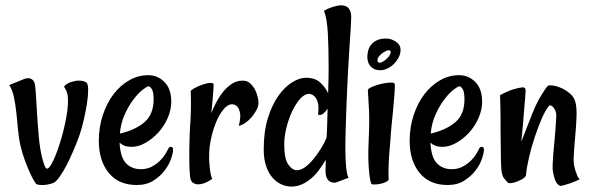

<svg xmlns="http://www.w3.org/2000/svg" viewBox="-20 -685 2226 722"><path d="M157.2 -50.8Q166 -50.8 180.7 -82Q195.3 -113.3 208.5 -157.2Q221.7 -201.2 230 -248Q238.3 -294.9 234.4 -327.1Q232.4 -337.9 229 -344.7Q225.6 -351.6 220.7 -359.4Q226.6 -367.2 235.4 -371.6Q244.1 -376 252 -377.9Q261.7 -380.9 271.5 -381.8Q294.9 -382.8 305.7 -374Q311.5 -368.2 311.5 -346.7Q311.5 -325.2 307.1 -296.4Q302.7 -267.6 295.4 -235.8Q288.1 -204.1 279.3 -177.7Q270.5 -152.3 257.8 -122.6Q245.1 -92.8 231.4 -65.9Q217.8 -39.1 204.1 -20Q190.4 -1 180.7 2.9Q160.2 10.7 140.1 10.7Q120.1 10.7 115.2 5.9Q113.3 3.9 106.4 -7.8Q99.6 -19.5 91.3 -38.1Q83 -56.6 73.7 -81.5Q64.5 -106.4 57.6 -134.8Q50.8 -163.1 47.9 -196.3Q44.9 -229.5 41.5 -261.2Q38.1 -293 32.2 -320.3Q26.4 -347.7 14.6 -365.2L60.5 -383.8Q66.4 -386.7 74.2 -389.2Q82 -391.6 89.8 -390.6Q97.7 -389.6 104 -383.3Q110.4 -377 112.3 -361.3Q114.3 -343.8 115.7 -319.3Q117.2 -294.9 118.7 -268.6Q120.1 -242.2 122.1 -216.3Q124 -190.4 126 -169.9Q127.9 -148.4 131.3 -127Q134.8 -105.5 139.2 -88.9Q143.6 -72.3 147.9 -61.5Q152.3 -50.8 157.2 -50.8Z M494.1 10.7Q425.8 10.7 388.7 -35.2Q351.6 -81.1 351.6 -155.3Q351.6 -207 366.7 -252.4Q381.8 -297.9 407.2 -331.1Q432.6 -364.3 466.3 -383.3Q500 -402.3 537.1 -402.3Q573.2 -402.3 598.6 -376.5Q624 -350.6 624 -302.7Q624 -271.5 610.4 -240.7Q596.7 -210 574.7 -186Q552.7 -162.1 526.4 -147.5Q500 -132.8 475.6 -132.8Q460 -132.8 449.2 -136.7Q438.5 -140.6 429.7 -148.4Q432.6 -92.8 454.1 -70.8Q475.6 -48.8 509.8 -48.8Q533.2 -48.8 551.3 -58.6Q569.3 -68.4 582 -81.1Q594.7 -93.8 602.5 -106.9Q610.4 -120.1 613.3 -127Q616.2 -132.8 623.5 -132.8Q630.9 -132.8 630.9 -121.1Q630.9 -110.4 623.5 -88.4Q616.2 -66.4 599.6 -44.4Q583 -22.5 557.1 -5.9Q531.2 10.7 494.1 10.7ZM539.1 -360.4Q533.2 -360.4 517.1 -348.1Q501 -335.9 482.9 -312.5Q464.8 -289.1 449.7 -256.3Q434.6 -223.6 430.7 -182.6Q489.3 -196.3 523.4 -225.6Q557.6 -254.9 557.6 -311.5Q557.6 -339.8 550.8 -350.1Q543.9 -360.4 539.1 -360.4Z M952.1 -299.8Q952.1 -286.1 944.8 -272Q937.5 -257.8 926.8 -245.1Q916 -232.4 902.8 -223.1Q889.6 -213.9 877.9 -211.9Q885.7 -242.2 882.8 -258.8Q879.9 -275.4 873 -283.2Q865.2 -292 853.5 -293Q835.9 -293 819.8 -272.9Q803.7 -252.9 792 -224.1Q780.3 -195.3 773.4 -162.6Q766.6 -129.9 766.6 -103.5Q765.6 -85 767.6 -67.4Q768.6 -52.7 771 -37.1Q773.4 -21.5 778.3 -12.7Q772.5 -7.8 759.3 -1Q746.1 5.9 731.9 7.8Q717.8 9.8 706.5 2.9Q695.3 -3.9 694.3 -26.4Q692.4 -47.9 691.9 -74.7Q691.4 -101.6 691.9 -128.4Q692.4 -155.3 693.4 -181.6Q694.3 -208 696.3 -230.5Q698.2 -273.4 698.2 -296.9Q698.2 -320.3 697.3 -341.8Q697.3 -345.7 710.4 -353Q723.6 -360.4 739.7 -366.2Q755.9 -372.1 769.5 -373Q783.2 -374 783.2 -367.2Q783.2 -356.4 780.8 -324.7Q778.3 -293 774.4 -258.8Q781.2 -277.3 792.5 -298.8Q803.7 -320.3 818.4 -338.9Q833 -357.4 851.6 -369.6Q870.1 -381.8 892.6 -381.8Q910.2 -381.8 921.4 -371.1Q932.6 -360.4 939.5 -346.7Q946.3 -333 949.2 -319.3Q952.1 -305.7 952.1 -299.8Z M1300.8 -620.1Q1300.8 -609.4 1298.8 -578.1Q1296.9 -546.9 1293.9 -502.9Q1291 -459 1288.1 -406.2Q1285.2 -353.5 1283.2 -298.8Q1281.2 -244.1 1279.8 -196.8Q1278.3 -149.4 1278.8 -112.3Q1279.3 -75.2 1282.2 -50.3Q1285.2 -25.4 1291 -16.6L1247.1 0Q1242.2 2 1235.4 2Q1228.5 2 1221.2 -2Q1213.9 -5.9 1209 -15.6Q1204.1 -25.4 1204.1 -43Q1204.1 -49.8 1204.6 -60.1Q1205.1 -70.3 1205.1 -84Q1193.4 -64.5 1179.7 -45.9Q1166 -27.3 1149.9 -13.7Q1133.8 0 1115.2 8.3Q1096.7 16.6 1076.2 16.6Q1056.6 16.6 1038.1 8.3Q1019.5 0 1004.9 -16.6Q990.2 -33.2 981 -59.6Q971.7 -85.9 971.7 -123Q971.7 -190.4 987.3 -240.7Q1002.9 -291 1026.9 -324.7Q1050.8 -358.4 1078.6 -375.5Q1106.4 -392.6 1129.9 -392.6Q1166 -392.6 1185.5 -373.5Q1205.1 -354.5 1213.9 -334Q1214.8 -362.3 1215.3 -387.2Q1215.8 -412.1 1215.8 -429.7Q1215.8 -502 1212.9 -558.6Q1210 -615.2 1198.2 -644.5Q1211.9 -652.3 1223.1 -656.2Q1234.4 -660.2 1243.2 -662.1Q1253.9 -665 1261.7 -665Q1283.2 -665 1292 -652.8Q1300.8 -640.6 1300.8 -620.1ZM1208 -167Q1210 -192.4 1210.4 -220.2Q1210.9 -248 1211.9 -276.4Q1205.1 -265.6 1195.8 -257.8Q1186.5 -250 1175.8 -253.9Q1179.7 -283.2 1175.3 -298.8Q1170.9 -314.5 1163.1 -322.3Q1154.3 -331.1 1142.6 -332Q1125 -332 1107.9 -312.5Q1090.8 -293 1077.6 -264.2Q1064.5 -235.4 1056.6 -202.6Q1048.8 -169.9 1048.8 -142.6Q1048.8 -87.9 1064 -66.4Q1079.1 -44.9 1096.7 -44.9Q1111.3 -44.9 1127.4 -56.6Q1143.6 -68.4 1158.7 -86.9Q1173.8 -105.5 1187 -126.5Q1200.2 -147.5 1208 -167Z M1363.3 -345.7Q1363.3 -351.6 1378.9 -358.4Q1394.5 -365.2 1413.6 -369.6Q1432.6 -374 1448.7 -374.5Q1464.8 -375 1464.8 -367.2Q1464.8 -352.5 1462.9 -325.7Q1460.9 -298.8 1458 -269Q1455.1 -239.3 1452.1 -209.5Q1449.2 -179.7 1448.2 -159.2Q1446.3 -137.7 1444.3 -112.3Q1442.4 -90.8 1441.4 -64.5Q1440.4 -38.1 1441.4 -10.7Q1441.4 -5.9 1431.6 -1Q1421.9 3.9 1410.2 6.3Q1398.4 8.8 1387.7 8.8Q1377 8.8 1376 4.9Q1374 1 1372.1 -8.8Q1370.1 -18.6 1368.2 -36.6Q1366.2 -54.7 1365.2 -83.5Q1364.3 -112.3 1366.2 -153.3Q1370.1 -234.4 1367.2 -278.8Q1364.3 -323.2 1363.3 -345.7ZM1431.6 -540Q1451.2 -540 1468.8 -528.3Q1486.3 -516.6 1486.3 -497.1Q1486.3 -482.4 1479 -468.8Q1471.7 -455.1 1460.9 -444.3Q1450.2 -433.6 1436.5 -427.2Q1422.9 -420.9 1411.1 -420.9Q1395.5 -420.9 1385.7 -426.3Q1376 -431.6 1370.6 -439Q1365.2 -446.3 1363.3 -455.1Q1361.3 -463.9 1361.3 -471.7Q1361.3 -481.4 1364.3 -493.7Q1367.2 -505.9 1375 -516.1Q1382.8 -526.4 1396.5 -533.2Q1410.2 -540 1431.6 -540ZM1407.2 -449.2Q1413.1 -449.2 1420.4 -453.6Q1427.7 -458 1434.1 -463.9Q1440.4 -469.7 1444.8 -476.6Q1449.2 -483.4 1449.2 -488.3Q1449.2 -496.1 1441.4 -496.1Q1436.5 -496.1 1429.2 -492.2Q1421.9 -488.3 1415 -482.9Q1408.2 -477.5 1403.8 -471.2Q1399.4 -464.8 1399.4 -459Q1399.4 -449.2 1407.2 -449.2Z M1663.1 10.7Q1594.7 10.7 1557.6 -35.2Q1520.5 -81.1 1520.5 -155.3Q1520.5 -207 1535.6 -252.4Q1550.8 -297.9 1576.2 -331.1Q1601.6 -364.3 1635.3 -383.3Q1668.9 -402.3 1706.1 -402.3Q1742.2 -402.3 1767.6 -376.5Q1793 -350.6 1793 -302.7Q1793 -271.5 1779.3 -240.7Q1765.6 -210 1743.7 -186Q1721.7 -162.1 1695.3 -147.5Q1668.9 -132.8 1644.5 -132.8Q1628.9 -132.8 1618.2 -136.7Q1607.4 -140.6 1598.6 -148.4Q1601.6 -92.8 1623 -70.8Q1644.5 -48.8 1678.7 -48.8Q1702.1 -48.8 1720.2 -58.6Q1738.3 -68.4 1751 -81.1Q1763.7 -93.8 1771.5 -106.9Q1779.3 -120.1 1782.2 -127Q1785.2 -132.8 1792.5 -132.8Q1799.8 -132.8 1799.8 -121.1Q1799.8 -110.4 1792.5 -88.4Q1785.2 -66.4 1768.6 -44.4Q1752 -22.5 1726.1 -5.9Q1700.2 10.7 1663.1 10.7ZM1708 -360.4Q1702.1 -360.4 1686 -348.1Q1669.9 -335.9 1651.9 -312.5Q1633.8 -289.1 1618.7 -256.3Q1603.5 -223.6 1599.6 -182.6Q1658.2 -196.3 1692.4 -225.6Q1726.6 -254.9 1726.6 -311.5Q1726.6 -339.8 1719.7 -350.1Q1712.9 -360.4 1708 -360.4Z M1958 -26.4Q1957 -20.5 1947.8 -14.2Q1938.5 -7.8 1926.3 -2.9Q1914.1 2 1903.3 3.4Q1892.6 4.9 1888.7 1Q1884.8 -2.9 1876 -13.7Q1867.2 -24.4 1865.2 -48.8Q1863.3 -74.2 1863.3 -112.8Q1863.3 -151.4 1862.3 -198.2V-237.3Q1862.3 -254.9 1861.8 -278.3Q1861.3 -301.8 1860.4 -327.1Q1869.1 -332 1878.4 -336.4Q1887.7 -340.8 1895.5 -343.8Q1904.3 -347.7 1912.1 -349.6Q1932.6 -355.5 1943.4 -356.4Q1954.1 -357.4 1956.1 -349.6Q1957 -343.8 1955.1 -321.3Q1953.1 -301.8 1950.2 -262.2Q1947.3 -222.7 1940.4 -152.3Q1953.1 -183.6 1961.4 -206.1Q1969.7 -228.5 1975.6 -242.2Q1981.4 -258.8 1986.3 -268.6Q1991.2 -281.2 1999 -296.9Q2006.8 -312.5 2015.1 -326.2Q2023.4 -339.8 2030.8 -350.6Q2038.1 -361.3 2042 -363.3Q2044.9 -365.2 2059.6 -363.3Q2074.2 -361.3 2090.8 -354Q2107.4 -346.7 2123 -333.5Q2138.7 -320.3 2143.6 -301.8Q2149.4 -280.3 2147.9 -245.1Q2146.5 -210 2143.1 -172.9Q2139.6 -135.7 2137.7 -102.5Q2135.7 -69.3 2141.6 -51.8Q2143.6 -42 2147.5 -34.2Q2149.4 -26.4 2152.8 -20Q2156.2 -13.7 2160.2 -10.7Q2136.7 0 2122.1 4.9Q2107.4 9.8 2099.6 11.7Q2089.8 14.6 2085.9 13.7Q2077.1 10.7 2070.8 -1Q2064.5 -12.7 2059.6 -38.1Q2057.6 -45.9 2058.1 -64Q2058.6 -82 2060.5 -105Q2062.5 -127.9 2064.9 -152.8Q2067.4 -177.7 2068.8 -199.7Q2070.3 -221.7 2071.3 -237.8Q2072.3 -253.9 2071.3 -259.8Q2066.4 -277.3 2057.6 -284.7Q2048.8 -292 2043.9 -286.1Q2031.2 -271.5 2017.1 -238.8Q2002.9 -206.1 1990.2 -167.5Q1977.5 -128.9 1968.8 -90.8Q1960 -52.7 1958 -26.4Z"/></svg>

Font: Rancho
Style: Regular
Weight: 400
Designer: Font Diner, Inc
Foundry: Font Diner, Inc
Version: Version 1.000